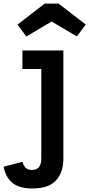

<svg xmlns="http://www.w3.org/2000/svg" viewBox="-95 -822 494 1062"><path d="M29 -543H255.5V54.5Q255.5 131.5 214.8 176Q174 220.5 84 220.5Q11.5 220.5 -26.2 189.5Q-64 158.5 -75 100L29.5 73Q35.5 95.5 47.8 106.8Q60 118 82 118Q107.5 118 120.5 102.2Q133.5 86.5 133.5 54.5V-440.5H29ZM229 -802 379 -686.5 330.5 -620.5 190.5 -703 50.5 -620 2 -686 152 -802Z"/></svg>

Font: Hepta Slab ExtraLight SemiBold
Style: Regular
Weight: 600
Version: Version 1.102